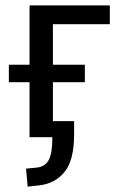

<svg xmlns="http://www.w3.org/2000/svg" viewBox="-20 -511 451 715"><path d="M83 184 77 117 118 113Q149 109 162 84Q175 59 175 0H90V-205H13V-270H90V-491H389V-421H177V-270H296V-205H177V-60H256V-11Q256 85 221 128.5Q186 172 128 179Z"/></svg>

Font: Nunito Sans 10pt Condensed Medium
Style: Regular
Weight: 500
Width: 3
Designer: Vernon Adams
Foundry: Vernon Adams
Version: Version 3.101;gftools[0.9.27]